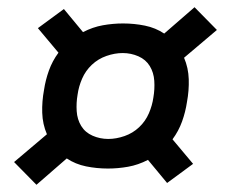

<svg xmlns="http://www.w3.org/2000/svg" viewBox="-20 -606 640 532"><path d="M81 -94 19 -157 110 -234Q98 -262 97 -293.5Q96 -325 102 -357Q106 -384 115.5 -410.5Q125 -437 142 -460L85 -528L157 -581L210 -517Q237 -531 265 -536Q293 -541 321 -541Q352 -541 381.5 -535Q411 -529 435 -513L519 -586L581 -523L490 -446Q502 -418 503 -386.5Q504 -355 498 -323Q494 -296 484.5 -269.5Q475 -243 458 -220L515 -152L443 -99L390 -163Q363 -149 335 -144Q307 -139 279 -139Q248 -139 218.5 -145Q189 -151 165 -167ZM280 -221Q302 -221 325 -229Q348 -237 365.5 -253.5Q383 -270 392.5 -292Q402 -314 405 -336Q409 -359 407.5 -382Q406 -405 395 -423Q384 -441 363.5 -450Q343 -459 320 -459Q298 -459 275 -451Q252 -443 234.5 -426.5Q217 -410 207.5 -388Q198 -366 195 -344Q191 -321 192.5 -298Q194 -275 205 -257Q216 -239 236.5 -230Q257 -221 280 -221Z"/></svg>

Font: Iosevka SS04 Md Ex Obl
Style: Regular
Weight: 500
Width: 7
Italic angle: -9°
Monospace: yes
Designer: Belleve Invis
Foundry: Belleve Invis
Version: Version 19.0.0; ttfautohint (v1.8.4)